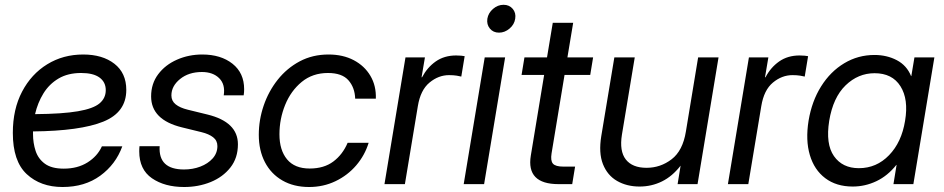

<svg xmlns="http://www.w3.org/2000/svg" viewBox="-20 -749 3840 781"><path d="M234.4 11.7Q145 11.7 88.6 -40.8Q32.2 -93.3 32.2 -208.5Q32.2 -304.7 69.8 -376.2Q107.4 -447.8 172.1 -487.5Q236.8 -527.3 318.4 -527.3Q397 -527.3 445.3 -489.7Q493.7 -452.1 493.7 -383.3Q493.7 -292 400.1 -254.2Q306.6 -216.3 114.3 -214.4Q114.3 -209 114.3 -203.6Q114.3 -167.5 124.8 -135.3Q135.3 -103 162.6 -83Q189.9 -63 239.3 -63Q295.9 -63 336.2 -88.4Q376.5 -113.8 394.5 -153.8H477.5Q450.7 -80.1 387.7 -34.2Q324.7 11.7 234.4 11.7ZM122.6 -284.7Q234.4 -285.6 296.9 -296.4Q359.4 -307.1 384.8 -328.4Q410.2 -349.6 410.2 -382.3Q410.2 -415 384.8 -433.6Q359.4 -452.1 310.1 -452.1Q256.3 -452.1 218.3 -429.7Q180.2 -407.2 156.7 -369.1Q133.3 -331.1 122.6 -284.7Z M729 11.7Q649.9 11.7 598.1 -23.9Q546.4 -59.6 546.4 -133.3Q546.4 -138.7 546.6 -143.8Q546.9 -148.9 547.4 -154.3H629.4Q623.5 -59.6 728.5 -59.6Q764.2 -59.6 794.9 -71.3Q825.7 -83 845 -104.5Q864.3 -126 864.3 -154.8Q864.3 -177.2 846.9 -190.7Q829.6 -204.1 799.8 -211.4L719.7 -231Q594.7 -261.7 594.7 -356.9Q594.7 -408.7 623.5 -447Q652.3 -485.4 700 -506.3Q747.6 -527.3 802.7 -527.3Q878.4 -527.3 925.8 -489.7Q973.1 -452.1 973.1 -386.2Q973.1 -379.9 972.7 -374Q972.2 -368.2 971.2 -361.3H890.1Q897 -405.8 871.6 -430.9Q846.2 -456.1 801.3 -456.1Q747.6 -456.1 712.4 -427.5Q677.2 -398.9 677.2 -360.8Q677.2 -338.4 694.6 -324.5Q711.9 -310.5 744.1 -302.7L823.7 -283.2Q947.8 -252.9 947.8 -162.1Q947.8 -106.4 917.2 -67.6Q886.7 -28.8 836.9 -8.5Q787.1 11.7 729 11.7Z M1237.3 11.7Q1174.8 11.7 1128.7 -14.9Q1082.5 -41.5 1057.6 -89.4Q1032.7 -137.2 1032.7 -200.7Q1032.7 -261.2 1052.5 -319.3Q1072.3 -377.4 1109.6 -424.6Q1147 -471.7 1199.2 -499.5Q1251.5 -527.3 1316.4 -527.3Q1375 -527.3 1418.9 -504.2Q1462.9 -481 1486.8 -440.4Q1510.7 -399.9 1508.8 -347.7H1424.8Q1423.3 -393.1 1397.2 -422.6Q1371.1 -452.1 1314 -452.1Q1251.5 -452.1 1207.3 -415.8Q1163.1 -379.4 1139.9 -322.3Q1116.7 -265.1 1116.7 -202.6Q1116.7 -138.2 1147.7 -100.8Q1178.7 -63.5 1239.7 -63.5Q1297.9 -63.5 1335.9 -92Q1374 -120.6 1394 -168H1479.5Q1463.9 -117.2 1429 -76.4Q1394 -35.6 1344.7 -12Q1295.4 11.7 1237.3 11.7Z M1543.9 0 1629.4 -515.6H1708.5L1694.8 -434.6H1696.8Q1717.8 -474.6 1752.4 -499Q1787.1 -523.4 1835.4 -523.4Q1846.7 -523.4 1856 -522.5Q1865.2 -521.5 1870.1 -520.5L1856.4 -437.5Q1851.6 -439 1838.1 -441.2Q1824.7 -443.4 1806.6 -443.4Q1763.7 -443.4 1727.1 -413.1Q1690.4 -382.8 1679.7 -317.4L1627 0Z M1866.2 0 1951.7 -515.6H2034.7L1949.2 0ZM2009.8 -616.2Q1986.3 -616.2 1972.7 -632.8Q1959 -649.4 1962.4 -672.9Q1966.3 -696.3 1985.6 -712.9Q2004.9 -729.5 2028.3 -729.5Q2051.8 -729.5 2065.7 -712.9Q2079.6 -696.3 2075.7 -672.9Q2072.3 -649.4 2052.7 -632.8Q2033.2 -616.2 2009.8 -616.2Z M2392.6 -515.6 2380.9 -444.3H2276.4L2223.6 -125Q2218.8 -95.2 2229.2 -83.3Q2239.7 -71.3 2271.5 -71.3H2319.3L2307.6 0H2252Q2120.1 0 2139.2 -116.2L2193.4 -444.3H2101.6L2113.3 -515.6H2205.1L2228.5 -656.2H2311.5L2288.1 -515.6Z M2581.5 9.8Q2529.8 9.8 2490.2 -12.9Q2450.7 -35.6 2432.6 -81.3Q2414.6 -127 2425.8 -195.3L2479 -515.6H2562L2509.8 -201.2Q2499 -134.3 2525.6 -100.3Q2552.2 -66.4 2609.9 -66.4Q2666.5 -66.4 2711.9 -101.1Q2757.3 -135.7 2770 -213.9L2819.8 -515.6H2902.8L2817.4 0H2736.3L2748.5 -75.2Q2714.8 -31.7 2672.6 -11Q2630.4 9.8 2581.5 9.8Z M2940.9 0 3026.4 -515.6H3105.5L3091.8 -434.6H3093.8Q3114.7 -474.6 3149.4 -499Q3184.1 -523.4 3232.4 -523.4Q3243.7 -523.4 3252.9 -522.5Q3262.2 -521.5 3267.1 -520.5L3253.4 -437.5Q3248.5 -439 3235.1 -441.2Q3221.7 -443.4 3203.6 -443.4Q3160.6 -443.4 3124 -413.1Q3087.4 -382.8 3076.7 -317.4L3023.9 0Z M3448.7 9.8Q3381.8 9.8 3336.9 -24.2Q3292 -58.1 3274.2 -118.4Q3256.3 -178.7 3269 -257.8Q3282.2 -337.4 3320.1 -397.7Q3357.9 -458 3414.1 -491.7Q3470.2 -525.4 3537.1 -525.4Q3587.4 -525.4 3627.9 -504.2Q3668.5 -482.9 3686 -439.5H3687L3699.7 -515.6H3780.8L3695.3 0H3614.3L3627 -78.1H3626Q3590.8 -33.7 3544.9 -12Q3499 9.8 3448.7 9.8ZM3473.6 -64.9Q3545.4 -64.9 3596.4 -117.7Q3647.5 -170.4 3661.6 -257.8Q3676.3 -345.2 3642.8 -398.2Q3609.4 -451.2 3537.6 -451.2Q3470.7 -451.2 3419.7 -401.9Q3368.7 -352.5 3353 -257.8Q3337.9 -163.1 3372.3 -114Q3406.7 -64.9 3473.6 -64.9Z"/></svg>

Font: Inter Display
Style: Italic
Weight: 400
Italic angle: -9.39999°
Designer: Rasmus Andersson
Foundry: rsms
Version: Version 4.000;git-a52131595